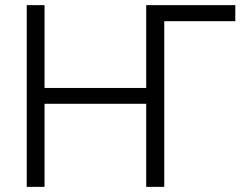

<svg xmlns="http://www.w3.org/2000/svg" viewBox="-20 -727 977 747"><path d="M895.5 -644.5H619.1V0H548.8V-323.2H153.3V0H84V-707H153.3V-384.8H548.8V-707H895.5Z"/></svg>

Font: Pretendard GOV Light
Style: Regular
Weight: 300
Designer: Base glyphs from Inter by Rasmus Andersson; Hangeul glyphs from Noto Sans CJK(Source Han Sans) by Jang Soo-young and Kan
Foundry: Kil Hyung-jin
Version: Version 1.309